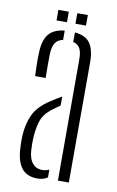

<svg xmlns="http://www.w3.org/2000/svg" viewBox="-81 -729 475 780"><g transform="rotate(10 157.0 -339.0)"><path d="M49 -402Q48 -424.5 47.5 -451.2Q47 -478 48 -498.5Q49.5 -549.5 70 -575Q90.5 -600.5 135.5 -605V-566.5Q115.5 -563 104.8 -548.5Q94 -534 92.5 -502Q92 -482.5 92 -454.5Q92 -426.5 92.5 -402ZM214 0V-501Q214 -529.5 205.8 -545Q197.5 -560.5 177.5 -565.5V-605Q223 -600.5 241.2 -573.8Q259.5 -547 259.5 -494L259 0ZM41 -99Q40 -113 39.8 -125.8Q39.5 -138.5 40 -152Q42.5 -202.5 60.2 -241.2Q78 -280 127.5 -312Q148.5 -326 172 -339.5V-302.5Q164 -297 154.8 -290.2Q145.5 -283.5 135 -275.5Q105.5 -251.5 96.2 -220Q87 -188.5 85.5 -152Q85 -143.5 85 -129.5Q85 -115.5 86 -101.5Q88 -67.5 103.2 -49.5Q118.5 -31.5 142.5 -31.5Q159.5 -31.5 172 -38V-6Q155.5 6 130 6Q86.5 6 65.2 -21.2Q44 -48.5 41 -99ZM173.5 -640V-683.5H217V-640ZM95.5 -640V-683.5H138.5V-640Z"/></g></svg>

Font: Big Shoulders Stencil Display Light
Style: Regular
Weight: 300
Designer: Patric King
Foundry: XO Type Co
Version: Version 1.000